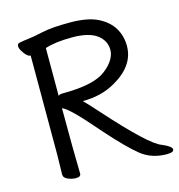

<svg xmlns="http://www.w3.org/2000/svg" viewBox="-108 -811 863 925"><g transform="rotate(-15 323.0 -348.0)"><path d="M180 -387Q185 -394 201 -394Q341 -394 403 -431Q437 -452 457.5 -480.5Q478 -509 478 -537Q478 -584 438 -613.5Q398 -643 315 -643Q230 -643 180 -626ZM612 19Q536 19 483 -23.5Q430 -66 343 -164L275 -241Q208 -315 180 -326Q180 -115 183 1Q183 17 159 17Q140 17 119 8.5Q98 0 98 -17L100 -116V-610Q82 -610 61 -645Q53 -658 53 -669Q53 -682 66 -684Q86 -688 112 -691Q138 -694 185.5 -704.5Q233 -715 323 -715Q412 -715 462.5 -689.5Q513 -664 536.5 -624Q560 -584 560 -535Q560 -436 448 -373Q378 -333 286 -333Q307 -312 350 -264Q540 -51 599 -31Q646 -11 646 4Q646 19 612 19Z"/></g></svg>

Font: ToneOZ-Pinyin-WenKai-Medium
Style: Medium
Weight: 700
Designer: Fontworks Inc.
Foundry: ToneOZ
Version: Version 0.240331